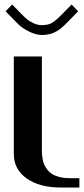

<svg xmlns="http://www.w3.org/2000/svg" viewBox="-20 -835 373 855"><path d="M328.1 -784.7 270.5 -726.1Q245.1 -700.7 220.9 -689.9Q196.8 -679.2 166.5 -679.2Q140.6 -679.2 109.9 -694.3Q79.1 -709.5 61.5 -727.1L4.9 -784.7L34.2 -814.9L78.1 -770Q91.3 -756.8 101.8 -748Q112.3 -739.3 130.1 -731.2Q147.9 -723.1 166.5 -723.1Q193.8 -723.1 210.7 -732.7Q227.5 -742.2 254.9 -770L298.8 -814.9ZM166.5 -583.5V-172.9Q166.5 -159.7 167 -149.9Q167.5 -140.1 170.2 -125.5Q172.9 -110.8 177.7 -100.3Q182.6 -89.8 191.9 -78.1Q201.2 -66.4 213.9 -58.8Q226.6 -51.3 246.6 -46.4Q266.6 -41.5 291.5 -41.5H333.5V0H250Q156.2 0 98.9 -40.3Q41.5 -80.6 41.5 -149.9V-583.5Z"/></svg>

Font: Gputeks
Style: Bold
Weight: 600
Width: 8
Version: Version 0.9